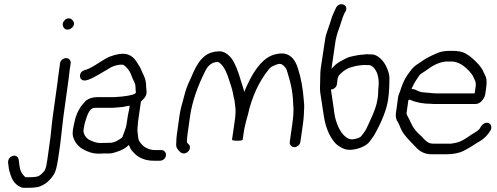

<svg xmlns="http://www.w3.org/2000/svg" viewBox="-20 -738 2382 921"><path d="M291 -642C286 -637 282 -631 281 -624C280 -617 282 -611 286 -605C290 -599 296 -596 304 -596C312 -596 318 -599 324 -604C330 -609 334 -615 335 -622C336 -629 333 -635 328 -641C323 -647 317 -650 310 -650C303 -650 296 -647 291 -642ZM284 -178 304 -322C308 -348 311 -374 314 -401L319 -434C320 -441 318 -447 314 -452C310 -457 304 -459 297 -459C290 -459 284 -457 278 -452C272 -447 269 -441 268 -434L267 -427L258 -361C257 -349 255 -336 253 -322L233 -178C232 -168 227 -135 222 -79L207 28C204 50 201 64 198 71C196 76 194 79 193 82C184 93 176 100 168 105C160 110 145 112 121 112H103C98 109 92 103 86 94C80 85 76 74 74 61C72 48 71 38 70 30C69 22 66 16 60 12C54 8 48 8 41 10C34 12 28 16 24 22C20 28 18 36 19 45C20 54 22 62 22 67C22 72 25 84 31 102C37 120 45 135 58 146C71 157 83 163 94 163H114C131 163 147 162 163 159C196 149 222 127 241 94C247 83 253 61 258 28L268 -39Z M593 -182 588 -148C586 -133 582 -119 577 -107C572 -95 569 -86 568 -82C567 -78 558 -72 544 -64C530 -56 518 -53 507 -53L460 -52C444 -52 426 -58 405 -69C390 -79 382 -93 380 -110L382 -124L385 -139C386 -144 387 -149 389 -155C400 -195 413 -217 428 -220C431 -221 441 -221 457 -221H522L548 -223C566 -224 577 -226 584 -228C591 -230 597 -230 602 -231L600 -216ZM528 -272H448C421 -272 400 -264 386 -249C364 -225 348 -197 340 -164C335 -144 332 -129 330 -117C328 -105 328 -94 330 -85C336 -60 351 -40 373 -25C400 -9 426 -1 452 -1C462 -1 471 -1 479 -2H506C516 -2 531 -6 552 -14C573 -22 588 -32 598 -43C599 -41 601 -37 604 -29C607 -21 615 -12 627 0C650 22 681 33 718 33H745C753 33 760 31 766 26C772 21 775 15 776 8C777 1 775 -5 771 -10C767 -15 762 -18 755 -18H727C693 -18 667 -32 650 -58C645 -65 643 -74 642 -86C641 -98 640 -107 639 -114C640 -132 641 -145 642 -153L656 -251C661 -255 667 -261 674 -270C681 -279 684 -289 683 -300C682 -311 681 -318 681 -322C682 -341 677 -363 665 -386C662 -391 660 -396 657 -404C654 -412 649 -421 641 -432C627 -458 609 -473 588 -478C567 -483 541 -479 508 -467C495 -462 476 -451 450 -434C424 -417 405 -407 393 -404C381 -401 372 -396 368 -389C364 -382 363 -376 364 -369C365 -362 369 -357 375 -354C381 -351 390 -351 402 -355C414 -359 431 -367 453 -380C475 -393 489 -401 494 -404C499 -407 506 -411 514 -416C531 -424 548 -428 566 -428C572 -428 580 -422 589 -412C598 -402 604 -392 608 -382C612 -372 615 -362 621 -351C627 -340 630 -330 630 -320C630 -310 631 -302 632 -295C631 -286 609 -280 566 -275Z M1151 -296C1152 -300 1146 -318 1136 -349C1123 -395 1109 -431 1092 -456C1075 -478 1056 -490 1036 -492C1008 -492 982 -485 962 -469C942 -453 923 -427 907 -390C903 -381 897 -366 888 -347C879 -328 871 -307 865 -283C859 -259 853 -239 849 -224C845 -209 843 -195 841 -183L828 -90C827 -82 826 -74 826 -65C826 -56 825 -49 825 -42C825 -35 828 -26 837 -16L844 -9C849 -4 855 -2 862 -2C869 -2 875 -5 881 -10C887 -15 890 -21 891 -28C892 -35 890 -41 885 -46L878 -53C876 -56 876 -68 879 -90L892 -183C902 -249 926 -321 965 -398C979 -427 1000 -441 1026 -441L1028 -440C1033 -436 1034 -436 1039 -432C1051 -421 1062 -402 1072 -375C1085 -337 1094 -310 1097 -293C1100 -276 1103 -263 1105 -256C1106 -249 1107 -237 1109 -222C1111 -207 1110 -185 1106 -158L1093 -68C1093 -65 1101 -63 1118 -63C1135 -63 1144 -65 1144 -68L1148 -95C1151 -119 1158 -150 1169 -187C1188 -273 1221 -345 1269 -405C1276 -414 1285 -420 1296 -424C1309 -430 1319 -433 1327 -431C1335 -429 1344 -421 1353 -408C1356 -400 1362 -382 1370 -352C1378 -322 1383 -293 1385 -265C1387 -237 1388 -219 1388 -212C1388 -205 1387 -197 1387 -190C1387 -183 1386 -176 1385 -167C1384 -158 1383 -150 1382 -142L1370 -58C1369 -51 1371 -45 1375 -40C1379 -35 1385 -32 1392 -32C1399 -32 1405 -35 1411 -40C1417 -45 1420 -51 1421 -58L1433 -142C1435 -155 1437 -173 1438 -195C1438 -202 1438 -210 1439 -218C1440 -226 1439 -241 1437 -260C1433 -314 1424 -363 1410 -407C1398 -449 1377 -473 1348 -480C1336 -483 1322 -482 1303 -478C1251 -467 1205 -417 1164 -326C1159 -315 1155 -305 1151 -296Z M1568 -309C1575 -309 1580 -311 1586 -316C1592 -321 1595 -327 1596 -334L1599 -356C1600 -366 1603 -372 1605 -375C1621 -394 1640 -408 1663 -415L1681 -420C1688 -422 1696 -423 1703 -424C1710 -425 1716 -425 1720 -426C1724 -427 1728 -426 1733 -426H1749C1755 -426 1761 -423 1769 -417C1790 -397 1799 -366 1796 -324C1795 -315 1794 -304 1794 -294C1794 -284 1793 -274 1791 -263C1787 -234 1775 -201 1757 -163C1752 -153 1747 -142 1741 -128C1735 -114 1726 -101 1716 -89C1710 -79 1696 -73 1674 -70C1666 -69 1658 -70 1652 -73C1626 -85 1605 -115 1591 -162C1588 -171 1586 -181 1584 -194C1582 -207 1581 -219 1579 -230C1577 -241 1576 -253 1574 -264C1572 -275 1571 -284 1570 -291C1569 -298 1568 -304 1568 -309ZM1700 -474C1681 -470 1667 -468 1657 -465C1647 -462 1633 -455 1615 -445C1597 -435 1582 -423 1571 -408C1571 -413 1571 -418 1572 -422L1590 -545C1592 -556 1597 -577 1608 -606C1611 -614 1614 -623 1618 -636C1622 -649 1626 -662 1632 -674L1638 -684C1642 -691 1642 -698 1640 -704C1638 -710 1633 -714 1627 -716C1621 -718 1615 -719 1608 -716C1601 -713 1596 -708 1593 -703C1590 -698 1587 -689 1581 -677C1575 -665 1572 -656 1570 -649C1568 -642 1566 -636 1564 -630L1558 -612C1556 -606 1553 -597 1549 -586C1545 -575 1541 -562 1539 -545L1519 -413C1517 -401 1516 -383 1516 -360C1516 -337 1515 -321 1515 -312C1515 -303 1516 -293 1518 -282C1520 -271 1521 -261 1523 -250C1525 -239 1526 -228 1528 -216C1530 -204 1532 -191 1534 -178C1542 -129 1558 -88 1585 -55C1593 -45 1606 -36 1621 -28C1636 -20 1652 -18 1670 -20C1688 -22 1705 -27 1720 -34C1735 -41 1747 -50 1754 -60C1761 -70 1768 -79 1774 -88C1812 -155 1835 -213 1842 -262C1846 -291 1848 -325 1848 -364C1848 -377 1844 -393 1836 -412C1828 -431 1817 -447 1803 -459C1789 -471 1776 -477 1765 -477C1754 -477 1746 -477 1740 -478Z M2049 -240C2055 -239 2060 -239 2067 -239H2259C2273 -239 2284 -245 2293 -256C2302 -267 2308 -280 2309 -294L2313 -326C2316 -348 2314 -366 2305 -381C2302 -386 2300 -391 2298 -396C2289 -416 2269 -439 2239 -464C2232 -470 2223 -476 2210 -483C2197 -490 2177 -494 2152 -494H2133C2125 -494 2115 -493 2102 -491C2089 -489 2068 -480 2038 -465C2027 -459 2017 -454 2009 -448C2001 -442 1990 -435 1978 -427C1966 -419 1955 -407 1945 -393C1925 -368 1912 -340 1903 -312C1901 -306 1899 -299 1896 -292C1893 -285 1890 -277 1889 -267L1879 -194C1877 -178 1880 -164 1889 -151C1892 -147 1895 -140 1898 -132C1901 -124 1905 -117 1908 -110C1917 -93 1939 -68 1973 -34C1994 -10 2019 2 2050 2H2121C2156 2 2184 -4 2207 -16C2225 -25 2241 -35 2253 -43C2265 -51 2275 -57 2281 -60C2304 -74 2320 -91 2332 -111C2337 -119 2338 -126 2336 -133C2334 -140 2331 -144 2325 -147C2311 -153 2297 -147 2285 -128C2282 -120 2275 -113 2265 -107C2255 -101 2247 -96 2241 -92C2235 -88 2229 -84 2222 -79C2215 -74 2206 -69 2195 -63C2184 -57 2167 -52 2144 -49H2057C2040 -49 2026 -57 2013 -72C2009 -76 2006 -80 2002 -84C1998 -88 1994 -91 1989 -96L1976 -109C1973 -114 1968 -119 1964 -125C1960 -131 1956 -139 1951 -149C1946 -159 1942 -169 1937 -177C1932 -185 1930 -191 1930 -194L1939 -258L1947 -260C1948 -260 1948 -260 1948 -259C1977 -246 2011 -240 2049 -240ZM1954 -311C1961 -329 1972 -348 1986 -368C1990 -376 1997 -383 2007 -389C2017 -395 2024 -400 2028 -403C2064 -430 2097 -443 2126 -443H2145C2177 -443 2209 -424 2240 -386C2246 -379 2249 -373 2251 -368C2253 -363 2256 -358 2259 -351C2262 -344 2263 -336 2262 -326L2257 -290H2075C2064 -290 2054 -291 2044 -292C2034 -293 2023 -294 2011 -295C1999 -296 1989 -299 1980 -304C1971 -309 1963 -311 1954 -311Z"/></svg>

Font: AppleStorm
Style: Ita
Weight: 400
Foundry: Cannot Into Space Fonts
Version: Version 1.01